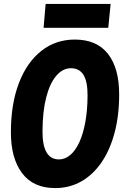

<svg xmlns="http://www.w3.org/2000/svg" viewBox="-20 -943 640 978"><path d="M261 15Q149.5 15 92.5 -61Q35.5 -137 35.5 -268.5Q35.5 -413 76 -519Q116.5 -625 189.8 -683.2Q263 -741.5 361 -741.5Q473 -741.5 530 -668.5Q587 -595.5 587 -462.5Q587 -354 563.5 -266.2Q540 -178.5 496.8 -115.5Q453.5 -52.5 393.8 -18.8Q334 15 261 15ZM280.5 -131Q311.5 -131 338 -153.5Q364.5 -176 384 -218.2Q403.5 -260.5 414.5 -320.5Q425.5 -380.5 426 -455Q426.5 -526.5 405.5 -561Q384.5 -595.5 341.5 -595.5Q299.5 -595.5 266.8 -557.2Q234 -519 215.5 -447.5Q197 -376 196.5 -275.5Q196 -203 217 -167Q238 -131 280.5 -131ZM202 -801.5 212.5 -923H543.5L531.5 -801.5Z"/></svg>

Font: Spline Sans Mono
Style: Italic
Weight: 400
Italic angle: -4°
Monospace: yes
Designer: Eben Sorkin, Mirko Velimirovic
Foundry: Sorkin Type
Version: Version 1.004